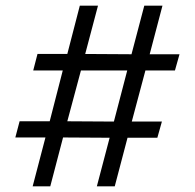

<svg xmlns="http://www.w3.org/2000/svg" viewBox="-20 -618 686 676"><path d="M95 38 140 -134H34L49 -191H155L201 -370H97L112 -428H217L261 -598H325L280 -428L443 -427L488 -598H552L507 -427H612L596 -370H492L444 -190H550L534 -133H429L384 38H321L366 -133L202 -134L157 38ZM217 -191 381 -190 428 -370H265Z"/></svg>

Font: Arapey
Style: Regular
Weight: 400
Designer: Eduardo Rodriguez Tunni
Foundry: Eduardo Rodriguez Tunni
Version: Version 4.000